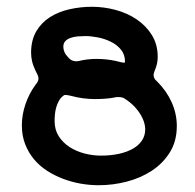

<svg xmlns="http://www.w3.org/2000/svg" viewBox="-20 -526 579 570"><path d="M252.9 -505.9Q288.1 -505.9 323 -496.6Q357.9 -487.3 385.7 -468.5Q413.6 -449.7 430.9 -421.9Q448.2 -394 448.2 -356.9Q448.2 -336.9 439.9 -317.9Q438.5 -313.5 437.3 -310.3Q436 -307.1 436 -303.2Q436 -292.5 446.3 -284.2Q474.1 -256.8 489.5 -222.7Q504.9 -188.5 504.9 -151.9Q504.9 -106.9 484.4 -74Q463.9 -41 430.9 -19.3Q397.9 2.4 356.4 13.2Q314.9 23.9 272.9 23.9Q247.1 23.9 220.2 19.3Q193.4 14.6 168 5.1Q142.6 -4.4 120.1 -18.8Q97.7 -33.2 81.1 -53Q64.5 -72.8 54.7 -97.9Q44.9 -123 44.9 -153.8Q44.9 -185.5 55.7 -217Q66.4 -248.5 85.9 -274.9Q94.2 -284.2 94.2 -293Q94.2 -299.8 88.9 -309.1Q78.6 -329.6 75.4 -343.3Q72.3 -356.9 72.3 -369.1Q72.3 -406.7 87.6 -432.9Q103 -459 128.4 -475.1Q153.8 -491.2 186.3 -498.5Q218.8 -505.9 252.9 -505.9ZM378.9 -210Q372.1 -216.8 365.5 -222.2Q358.9 -227.5 352.1 -231.9Q346.7 -235.8 342 -236.8Q337.4 -237.8 332 -237.8Q329.6 -237.8 326.9 -237.8Q324.2 -237.8 321.3 -236.8Q306.2 -233.9 291.3 -232.9Q276.4 -231.9 262.2 -231.9Q226.1 -231.9 191.9 -241.2Q180.2 -244.1 174.3 -244.1Q170.9 -244.1 169.9 -243.2L166 -240.2Q158.7 -233.9 154.1 -225.1Q149.4 -216.3 146.7 -206.5Q144 -196.8 143.1 -186.5Q142.1 -176.3 142.1 -167Q142.1 -140.6 154.5 -121.3Q167 -102.1 186.8 -89.4Q206.5 -76.7 231 -70.3Q255.4 -64 279.3 -64Q308.6 -64 333 -69.3Q357.4 -74.7 374.8 -84.7Q392.1 -94.7 401.6 -109.1Q411.1 -123.5 411.1 -142.1Q411.1 -157.2 403.3 -174.6Q395.5 -191.9 378.9 -210ZM233.9 -418.9Q223.1 -418.9 211.4 -418Q199.7 -417 190.2 -413.8Q180.7 -410.6 174.3 -404.3Q168 -397.9 168 -387.2Q168 -379.4 171.4 -371.3Q174.8 -363.3 183.1 -355Q192.4 -344.2 205.1 -344.2Q207.5 -344.2 209.7 -344.2Q211.9 -344.2 215.3 -345.2Q227.1 -348.1 240.2 -349.6Q253.4 -351.1 266.1 -351.1Q295.9 -351.1 323.2 -345.2Q343.3 -339.8 348.1 -339.8Q351.1 -339.8 351.1 -342.8Q351.1 -364.3 338.9 -378.9Q326.7 -393.6 308.6 -402.3Q290.5 -411.1 270.3 -415Q250 -418.9 233.9 -418.9Z"/></svg>

Font: Gochi Hand Cyrillic
Style: Regular
Weight: 400
Designer: Juan Pablo del Peral; Denis Ignatov
Foundry: Juan Pablo del Peral; Denis Ignatov
Version: Version 1.00 June 29, 2018, initial release